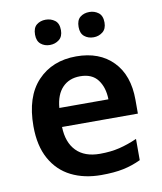

<svg xmlns="http://www.w3.org/2000/svg" viewBox="-84 -812 753 890"><g transform="rotate(-10 292.5 -367.0)"><path d="M301 -552Q410 -552 473.5 -487Q537 -422 537 -306V-241H180Q182 -168 221 -128Q260 -88 332 -88Q383 -88 424 -98Q465 -108 508 -127V-27Q468 -8 425 1Q382 10 321 10Q241 10 180 -20.5Q119 -51 84.5 -113Q50 -175 50 -267Q50 -406 119 -479Q188 -552 301 -552ZM303 -458Q251 -458 219.5 -425Q188 -392 183 -330H414Q413 -386 386 -422Q359 -458 303 -458ZM131 -684Q131 -716 148.5 -730Q166 -744 191 -744Q216 -744 234.5 -730Q253 -716 253 -684Q253 -654 234.5 -639.5Q216 -625 191 -625Q166 -625 148.5 -639.5Q131 -654 131 -684ZM336 -684Q336 -716 353.5 -730Q371 -744 397 -744Q421 -744 439.5 -730Q458 -716 458 -684Q458 -654 439.5 -639.5Q421 -625 397 -625Q371 -625 353.5 -639.5Q336 -654 336 -684Z"/></g></svg>

Font: Noto Sans Cherokee SemiBold
Style: Regular
Weight: 600
Designer: Monotype Design Team
Foundry: Monotype Imaging Inc.
Version: Version 2.001; ttfautohint (v1.8.4.7-5d5b)